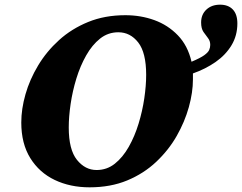

<svg xmlns="http://www.w3.org/2000/svg" viewBox="-20 -790 1035 821"><path d="M363 11Q280 11 214 -20.5Q148 -52 109.5 -114Q71 -176 71 -266Q71 -324 89 -387Q107 -450 143 -510Q179 -570 232.5 -618.5Q286 -667 357 -696Q428 -725 516 -725Q582 -725 640 -704Q698 -683 740.5 -639Q783 -595 799 -526Q837 -542 853.5 -554Q870 -566 874.5 -576.5Q879 -587 879 -598Q879 -615 869.5 -627Q860 -639 850 -653.5Q840 -668 840 -694Q840 -728 862.5 -749Q885 -770 921 -770Q956 -770 975.5 -749.5Q995 -729 995 -690Q995 -638 970 -596.5Q945 -555 902 -525Q859 -495 805 -476V-450Q805 -395 787.5 -332Q770 -269 735.5 -208.5Q701 -148 648 -98Q595 -48 524 -18.5Q453 11 363 11ZM393 -63Q437 -63 471 -90Q505 -117 530.5 -162Q556 -207 572.5 -261Q589 -315 597 -369.5Q605 -424 605 -470Q605 -565 571 -608.5Q537 -652 486 -652Q442 -652 408 -625Q374 -598 348.5 -553Q323 -508 306.5 -454Q290 -400 282 -345.5Q274 -291 274 -245Q274 -150 309 -106.5Q344 -63 393 -63Z"/></svg>

Font: Noto Serif Black
Style: Italic
Weight: 900
Italic angle: -12°
Designer: Monotype Design Team
Foundry: Monotype Imaging Inc.
Version: Version 2.013